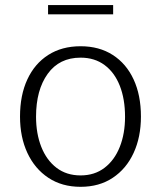

<svg xmlns="http://www.w3.org/2000/svg" viewBox="-20 -719 628 749"><path d="M294.4 9.8Q221.7 9.8 168.7 -25.4Q115.7 -60.5 86.9 -122.3Q58.1 -184.1 58.1 -264.2Q58.1 -347.7 86.7 -409.2Q115.2 -470.7 168.2 -504.6Q221.2 -538.6 294.4 -538.6Q367.2 -538.6 419.9 -504.6Q472.7 -470.7 501.2 -409.2Q529.8 -347.7 529.8 -264.2Q529.8 -184.1 501.2 -122.3Q472.7 -60.5 419.9 -25.4Q367.2 9.8 294.4 9.8ZM294.4 -34.7Q349.1 -34.7 387.9 -64.5Q426.8 -94.2 447.3 -146Q467.8 -197.8 467.8 -263.2Q467.8 -332.5 447.3 -384.5Q426.8 -436.5 387.9 -465.3Q349.1 -494.1 294.4 -494.1Q211.4 -494.1 166 -430.9Q120.6 -367.7 120.6 -263.7Q120.6 -197.8 141.1 -146Q161.6 -94.2 200.4 -64.5Q239.3 -34.7 294.4 -34.7ZM167.5 -663.1V-699.2H421.4V-663.1Z"/></svg>

Font: Comme ExtraLight
Style: Regular
Weight: 250
Version: Version 1.000;gftools[0.9.27]